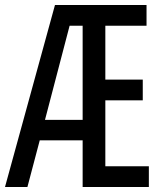

<svg xmlns="http://www.w3.org/2000/svg" viewBox="-20 -749 642 769"><path d="M89.8 0 139.2 -187H311V0H576.2V-83H401.9V-347.2H551.8V-430.2H401.9V-646H566.9V-729H200.2L0 0ZM258.8 -646H311V-269H160.2Z"/></svg>

Font: Hack Dev
Style: Regular
Weight: 400
Designer: Christopher Simpkins
Foundry: Christopher Simpkins
Version: Version 2.0315